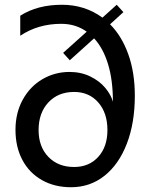

<svg xmlns="http://www.w3.org/2000/svg" viewBox="-20 -776 661 806"><path d="M410 -702 470 -756 498 -725 442 -674Q491 -625 518.5 -548.5Q546 -472 546 -374Q546 -260 512.5 -173Q479 -86 418.5 -38Q358 10 278 10Q209 10 156 -20Q103 -50 74 -104.5Q45 -159 45 -231Q45 -302 75.5 -357.5Q106 -413 158 -443.5Q210 -474 272 -474Q320 -474 359 -455Q398 -436 422 -407Q446 -378 454 -349Q454 -440 433.5 -507Q413 -574 375 -615L273 -523L245 -554L344 -643Q298 -676 237 -676Q140 -676 65 -626V-710Q137 -756 240 -756Q336 -756 410 -702ZM431 -230Q431 -302 392.5 -346Q354 -390 291 -390Q224 -390 183 -346Q142 -302 142 -230Q142 -160 183 -117.5Q224 -75 291 -75Q354 -75 392.5 -117.5Q431 -160 431 -230Z"/></svg>

Font: Madhuban
Style: Regular
Weight: 400
Designer: jaikishan Patel
Foundry: MagicType
Version: Version 1.000